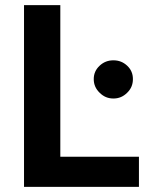

<svg xmlns="http://www.w3.org/2000/svg" viewBox="-20 -729 584 749"><path d="M215.3 -117.7V-709H73.7V0H522V-117.7ZM345.7 -420.4C345.7 -399.4 353.5 -381.8 368.7 -367.2C383.8 -352.1 401.4 -344.7 422.4 -344.7C443.4 -344.7 460.9 -352.1 476.1 -367.2C491.2 -381.8 498.5 -399.4 498.5 -420.4C498.5 -441.4 491.2 -458.5 476.1 -472.7C460.9 -486.8 443.4 -493.7 422.4 -493.7C401.4 -493.7 383.8 -486.8 368.7 -472.7C353.5 -458.5 345.7 -441.4 345.7 -420.4Z"/></svg>

Font: Estedad Bold
Style: Regular
Weight: 700
Designer: Amin Abedi
Version: Version 7.3